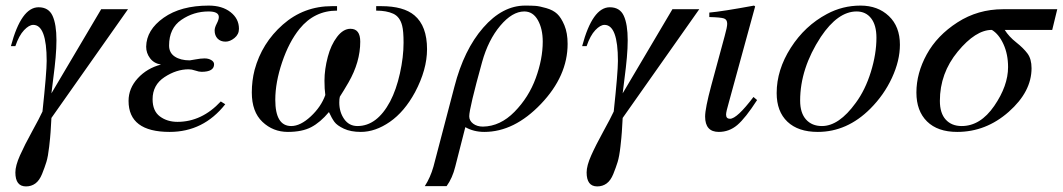

<svg xmlns="http://www.w3.org/2000/svg" viewBox="-20 -461 3803 687"><path d="M438 -428 164 -39Q162 -5 161 11.5Q160 28 156 63.5Q152 99 146 118.5Q140 138 130.5 161.5Q121 185 106.5 195.5Q92 206 73 206Q35 206 35 156Q35 132 51.5 95Q68 58 95 9Q122 -40 132 -62Q147 -202 147 -243Q147 -372 99 -372Q84 -372 66 -353Q48 -334 35 -296H19Q56 -435 118 -435Q154 -435 168 -404.5Q182 -374 182 -317Q182 -289 179 -255Q176 -221 170.5 -179.5Q165 -138 164 -127L342 -428Z M770 -98 786 -88Q708 11 587 11Q440 11 440 -100Q440 -145 473 -181Q506 -217 556 -230Q531 -234 517 -252.5Q503 -271 503 -294Q504 -354 565.5 -397.5Q627 -441 727 -441Q775 -441 805 -417.5Q835 -394 835 -358Q835 -338 819 -325Q803 -312 787 -312Q769 -312 758.5 -323Q748 -334 748 -352Q748 -362 755.5 -376.5Q763 -391 763 -400Q763 -420 726 -420Q673 -420 629 -390Q585 -360 585 -298Q585 -272 605.5 -258.5Q626 -245 659 -245Q662 -245 680 -248.5Q698 -252 712 -252Q726 -252 736 -246Q746 -240 746 -231Q746 -204 701 -204Q692 -204 679 -208.5Q666 -213 655 -213Q611 -213 568.5 -185Q526 -157 526 -106Q526 -64 552 -44.5Q578 -25 615 -25Q702 -25 770 -98Z M1326 -439H1344Q1424 -439 1463 -406Q1508 -368 1508 -285Q1508 -212 1465 -131Q1427 -61 1375 -25Q1323 11 1271 11Q1235 11 1210.5 -0.5Q1186 -12 1176.5 -25Q1167 -38 1157 -60Q1126 -23 1093.5 -6Q1061 11 1010 11Q957 11 919 -25Q881 -61 881 -130Q881 -172 891 -211Q917 -307 992 -373Q1067 -439 1168 -439H1186V-423Q1105 -423 1052 -358Q1014 -311 989.5 -238.5Q965 -166 965 -104Q965 -10 1022 -10Q1055 -10 1092 -44.5Q1129 -79 1144 -121Q1141 -143 1141 -172Q1141 -213 1153 -258Q1164 -300 1186 -329Q1208 -358 1234 -358Q1269 -358 1269 -312Q1269 -239 1227 -166Q1209 -135 1196 -115Q1194 -108 1194 -94Q1194 -60 1211.5 -35Q1229 -10 1259 -10Q1329 -10 1376 -98Q1398 -140 1411 -198.5Q1424 -257 1424 -308Q1424 -350 1419 -369Q1411 -401 1387 -412Q1363 -423 1326 -423Z M1531 135 1606 -151Q1640 -283 1709 -362Q1778 -441 1859 -441Q1882 -441 1896 -440Q1910 -439 1934.5 -432Q1959 -425 1973.5 -411.5Q1988 -398 1999.5 -370.5Q2011 -343 2011 -304Q2011 -189 1915.5 -89Q1820 11 1713 11Q1675 11 1645 -6L1609 135Q1599 176 1578 205H1500Q1520 174 1531 135ZM1922 -312Q1922 -358 1904.5 -389Q1887 -420 1856 -420Q1813 -420 1770 -369Q1727 -318 1705 -239Q1659 -73 1659 -45Q1659 -29 1673 -18.5Q1687 -8 1708 -8Q1770 -9 1821 -61Q1872 -113 1897 -181.5Q1922 -250 1922 -312Z M2482 -428 2208 -39Q2206 -5 2205 11.5Q2204 28 2200 63.5Q2196 99 2190 118.5Q2184 138 2174.5 161.5Q2165 185 2150.5 195.5Q2136 206 2117 206Q2079 206 2079 156Q2079 132 2095.5 95Q2112 58 2139 9Q2166 -40 2176 -62Q2191 -202 2191 -243Q2191 -372 2143 -372Q2128 -372 2110 -353Q2092 -334 2079 -296H2063Q2100 -435 2162 -435Q2198 -435 2212 -404.5Q2226 -374 2226 -317Q2226 -289 2223 -255Q2220 -221 2214.5 -179.5Q2209 -138 2208 -127L2386 -428Z M2676 -114 2689 -103Q2647 -38 2618 -13.5Q2589 11 2552 11Q2503 11 2503 -44Q2503 -73 2525 -155L2573 -332Q2582 -364 2582 -376Q2582 -391 2570.5 -395Q2559 -399 2518 -400V-416Q2564 -420 2678 -441L2682 -438L2588 -95Q2578 -61 2578 -51Q2578 -36 2592 -36Q2617 -36 2676 -114Z M3200 -301Q3200 -244 3171.5 -182.5Q3143 -121 3094 -72Q3011 11 2906 11Q2836 11 2797.5 -25.5Q2759 -62 2759 -128Q2759 -211 2809.5 -290Q2860 -369 2939 -411Q2995 -441 3059 -441Q3121 -441 3160.5 -403.5Q3200 -366 3200 -301ZM3116 -326Q3116 -371 3097 -395.5Q3078 -420 3045 -420Q2978 -420 2917 -329Q2843 -216 2843 -101Q2843 -57 2864 -33.5Q2885 -10 2921 -10Q2982 -10 3042 -93Q3076 -139 3096 -203.5Q3116 -268 3116 -326Z M3763 -428 3745 -354H3575Q3590 -330 3616 -309.5Q3642 -289 3656.5 -269.5Q3671 -250 3671 -217Q3671 -133 3589.5 -61Q3508 11 3405 11Q3335 11 3297 -26.5Q3259 -64 3259 -130Q3259 -199 3296 -266.5Q3333 -334 3406 -381Q3479 -428 3569 -428ZM3587 -221Q3587 -267 3570.5 -303Q3554 -339 3529 -354Q3471 -354 3407 -276.5Q3343 -199 3343 -100Q3343 -56 3364 -33Q3385 -10 3421 -10Q3488 -10 3537.5 -82Q3587 -154 3587 -221Z"/></svg>

Font: STIX MathJax Main
Style: Italic
Weight: 400
Italic angle: -16.33°
Designer: MicroPress Inc., with final additions and corrections provided by Coen Hoffman, Elsevier (retired)
Version: Version 1.1.1